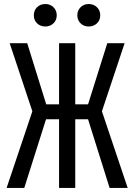

<svg xmlns="http://www.w3.org/2000/svg" viewBox="-20 -917 655 937"><path d="M268.2 -334.9H204.6L98.5 0H12.3L137.9 -373.8L27.2 -706.2H112.8L205.6 -407.7H268.2V-706.2H347.2V-407.7H409.7L503.6 -706.2H588.2L477.4 -373.8L603.1 0H514.9L409.7 -334.9H347.2V0H268.2ZM201.5 -787.7Q176.9 -787.7 161 -803.1Q145.1 -818.5 145.1 -842.1Q145.1 -866.2 161 -881.8Q176.9 -897.4 201.5 -897.4Q224.6 -897.4 240.8 -881.8Q256.9 -866.2 256.9 -842.1Q256.9 -818.5 240.8 -803.1Q224.6 -787.7 201.5 -787.7ZM412.8 -787.7Q389.2 -787.7 373.3 -803.1Q357.4 -818.5 357.4 -842.1Q357.4 -866.2 373.3 -881.8Q389.2 -897.4 412.8 -897.4Q436.9 -897.4 453.1 -881.8Q469.2 -866.2 469.2 -842.1Q469.2 -818.5 453.1 -803.1Q436.9 -787.7 412.8 -787.7Z"/></svg>

Font: FiraCode Nerd Font
Style: Regular
Weight: 400
Designer: Carrois Corporate, Edenspiekermann AG, Nikita Prokopov
Foundry: Carrois Corporate, Edenspiekermann AG, Nikita Prokopov
Version: Version 6.002;Nerd Fonts 2.2.2